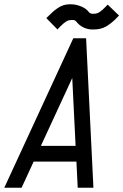

<svg xmlns="http://www.w3.org/2000/svg" viewBox="-20 -874 574 894"><path d="M208.5 -802.2Q218.8 -812.5 227.1 -819.8Q235.4 -827.1 248 -835.9Q260.7 -844.7 274.7 -849.4Q288.6 -854 302.7 -854H310.5Q330.1 -854 352.3 -846.2Q374.5 -838.4 387.7 -824.7L395.5 -815.9Q401.4 -810.1 409.2 -810.1H417.5Q432.1 -810.1 443.8 -817.9Q455.6 -825.7 470.7 -841.3L481.4 -852.5L534.2 -801.8L523.4 -790.5Q500.5 -766.6 475.6 -751.7Q450.7 -736.8 417.5 -736.8H409.2Q390.6 -736.8 372.3 -744.6Q354 -752.4 340.8 -767.1L334 -774.9Q328.1 -780.8 320.3 -780.8H312.5Q299.3 -780.8 287.8 -773.7Q276.4 -766.6 260.3 -750.5L247.6 -736.8L195.8 -789.6ZM170.4 -194.8H332L316.4 -510.7ZM80.6 0H0L321.3 -695.8H380.9L415 0H341.8L335.9 -121.6H136.7Z"/></svg>

Font: Anka/Coder Condensed
Style: Italic
Weight: 400
Width: 4
Italic angle: -12°
Monospace: yes
Version: Version 001.100